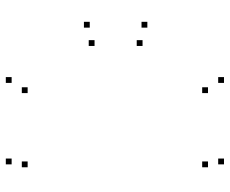

<svg xmlns="http://www.w3.org/2000/svg" viewBox="-85 -695 790 660"><g transform="rotate(90 310.0 -365.0)"><path d="M545 10V-10H525V10ZM555 -45V-65H535V-45ZM300 -45V-65H280V-45ZM138 -275V-295H118V-275ZM138 -440V-460H118V-440ZM300 -665V-685H280V-665ZM555 -665V-685H535V-665ZM545 -720V-740H525V-720ZM265 -720V-740H245V-720ZM75 -456.5V-476.5H55V-456.5ZM75 -258.5V-278.5H55V-258.5ZM265 10V-10H245V10Z"/></g></svg>

Font: Monaspace Krypton Dots Var
Style: Regular
Weight: 400
Designer: Riley Cran and the Lettermatic Team
Version: Version 1.100 (Monaspace Krypton Dots)